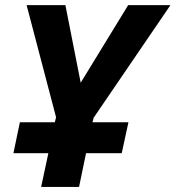

<svg xmlns="http://www.w3.org/2000/svg" viewBox="-20 -734 689 754"><path d="M169.9 -132.3H32.7L58.1 -253.9H195.3L200.2 -273.4L84.5 -713.9H236.8L296.9 -409.2L483.4 -713.9H649.4L347.7 -271.5L343.3 -253.9H484.4L458 -132.3H317.9L290.5 0H141.6Z"/></svg>

Font: Viking Open Sans
Style: Bold Italic
Weight: 700
Italic angle: -12°
Foundry: Ascender Corporation
Version: Version 2.000